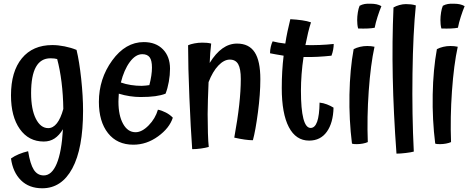

<svg xmlns="http://www.w3.org/2000/svg" viewBox="-20 -764 2523 1031"><path d="M147 -264Q147 -177 172.5 -126.5Q198 -76 239 -76Q265 -76 285.5 -102Q306 -128 320 -179Q319 -254 310.5 -322.5Q302 -391 287 -447Q280 -449 271 -450Q262 -451 251 -451Q199 -451 173 -404.5Q147 -358 147 -264ZM426 -169Q426 33 368.5 140Q311 247 207 247Q136 247 92.5 204Q49 161 39 87Q57 74 81 64Q105 54 131 48Q142 117 161.5 147.5Q181 178 215 178Q258 178 284.5 115Q311 52 318 -70Q298 -37 273 -20.5Q248 -4 215 -4Q134 -4 86.5 -71Q39 -138 39 -252Q39 -380 97.5 -451Q156 -522 261 -522Q292 -522 327 -515Q362 -508 391 -496Q406 -434 416 -341Q426 -248 426 -169Z M629 -321Q654 -312 683 -307.5Q712 -303 741 -303Q750 -303 763 -304.5Q776 -306 782 -307Q789 -334 792.5 -357.5Q796 -381 796 -401Q796 -440 783.5 -456.5Q771 -473 744 -473Q708 -473 677 -431Q646 -389 629 -321ZM828 -175Q849 -171 871 -159.5Q893 -148 908 -132Q890 -76 828.5 -31.5Q767 13 696 13Q609 13 560 -49Q511 -111 511 -217Q511 -341 582.5 -439.5Q654 -538 752 -538Q817 -538 855 -499Q893 -460 893 -395Q893 -361 886.5 -325Q880 -289 869 -261Q846 -252 813.5 -247.5Q781 -243 735 -243Q707 -243 677 -247.5Q647 -252 618 -261Q617 -241 616.5 -233Q616 -225 616 -218Q616 -144 641 -99Q666 -54 708 -54Q742 -54 778 -90.5Q814 -127 828 -175Z M1095 -151Q1095 -98 1096.5 -49.5Q1098 -1 1101 25Q1084 30 1059 33.5Q1034 37 1012 37Q1004 -72 997 -239.5Q990 -407 990 -521Q1003 -527 1024 -531Q1045 -535 1066 -535Q1079 -535 1091 -534Q1103 -533 1114 -530Q1111 -506 1109 -479.5Q1107 -453 1106 -426Q1138 -478 1174.5 -504Q1211 -530 1253 -530Q1317 -530 1347.5 -483.5Q1378 -437 1378 -339Q1378 -259 1365 -160.5Q1352 -62 1338 -11Q1319 -11 1294 -14.5Q1269 -18 1238 -25Q1256 -124 1264.5 -200.5Q1273 -277 1273 -340Q1273 -395 1259 -419.5Q1245 -444 1214 -444Q1183 -444 1152.5 -412Q1122 -380 1100 -323Q1098 -273 1096.5 -229.5Q1095 -186 1095 -151Z M1696 -213Q1716 -211 1735.5 -203.5Q1755 -196 1771 -186Q1769 -104 1735 -56.5Q1701 -9 1640 -9Q1569 -9 1531 -81.5Q1493 -154 1493 -291Q1493 -337 1495.5 -380.5Q1498 -424 1503 -465Q1479 -469 1461.5 -472Q1444 -475 1430 -478Q1430 -495 1434 -512.5Q1438 -530 1444 -542Q1459 -538 1476 -535Q1493 -532 1512 -530Q1517 -563 1524 -596Q1531 -629 1539 -661Q1574 -659 1602 -655Q1630 -651 1650 -644Q1642 -620 1634.5 -589Q1627 -558 1620 -522Q1659 -521 1697.5 -522.5Q1736 -524 1772 -528Q1772 -514 1769 -497.5Q1766 -481 1760 -465Q1724 -461 1685.5 -459Q1647 -457 1610 -458Q1603 -412 1599.5 -366Q1596 -320 1596 -277Q1596 -178 1609 -127.5Q1622 -77 1648 -77Q1671 -77 1683 -110.5Q1695 -144 1696 -213Z M1971 -744Q1988 -744 2002 -741Q2016 -738 2028 -731Q2018 -707 2007.5 -674.5Q1997 -642 1992 -615Q1977 -612 1955 -611Q1933 -610 1903 -611Q1900 -623 1899 -634Q1898 -645 1898 -656Q1898 -676 1901.5 -697.5Q1905 -719 1911 -733Q1924 -740 1938 -742.5Q1952 -745 1971 -744ZM1879 -500Q1894 -508 1913 -512.5Q1932 -517 1952 -517Q1962 -517 1972 -516Q1982 -515 1991 -513Q1970 -417 1960 -275.5Q1950 -134 1955 -1Q1944 4 1928 7Q1912 10 1896 10Q1888 10 1881.5 9.5Q1875 9 1870 7Q1854 -121 1856.5 -256Q1859 -391 1879 -500Z M2202 50Q2188 54 2159 57.5Q2130 61 2109 61Q2093 -157 2089 -349Q2085 -541 2093 -724Q2107 -732 2125 -737Q2143 -742 2160 -742Q2174 -742 2187 -740.5Q2200 -739 2213 -735Q2198 -588 2195 -368Q2192 -148 2202 50Z M2418 -744Q2435 -744 2449 -741Q2463 -738 2475 -731Q2465 -707 2454.5 -674.5Q2444 -642 2439 -615Q2424 -612 2402 -611Q2380 -610 2350 -611Q2347 -623 2346 -634Q2345 -645 2345 -656Q2345 -676 2348.5 -697.5Q2352 -719 2358 -733Q2371 -740 2385 -742.5Q2399 -745 2418 -744ZM2326 -500Q2341 -508 2360 -512.5Q2379 -517 2399 -517Q2409 -517 2419 -516Q2429 -515 2438 -513Q2417 -417 2407 -275.5Q2397 -134 2402 -1Q2391 4 2375 7Q2359 10 2343 10Q2335 10 2328.5 9.5Q2322 9 2317 7Q2301 -121 2303.5 -256Q2306 -391 2326 -500Z"/></svg>

Font: Atma Medium
Style: Regular
Weight: 500
Designer: Gregori Vincens, Jeremie Hornus, Riccardo Olocco, Yoann Minet.
Foundry: black foundry
Version: Version 1.101;PS 1.100;hotconv 1.0.86;makeotf.lib2.5.63406